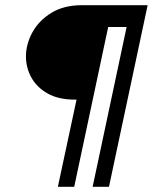

<svg xmlns="http://www.w3.org/2000/svg" viewBox="-20 -720 589 740"><path d="M266 0H203L275 -336H269Q205 -336 163 -360Q121 -384 100.5 -422Q80 -460 80 -502Q80 -550 105 -595.5Q130 -641 178 -670.5Q226 -700 296 -700H549L400 0H337L468 -616H397Z"/></svg>

Font: Be Vietnam Pro
Style: Italic
Weight: 400
Italic angle: -12°
Designer: Lam Bao, Tony Le, Vietanh Nguyen
Foundry: Yellow Type Foundry
Version: Version 1.002; ttfautohint (v1.8.3)